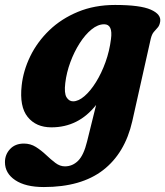

<svg xmlns="http://www.w3.org/2000/svg" viewBox="-67 -501 667 775"><path d="M467 -12Q437.5 117.5 349 185.8Q260.5 254 110 254Q36 254 -5.5 226.2Q-47 198.5 -47 153.5Q-47 122.5 -26.2 100.5Q-5.5 78.5 29.5 78.5Q56 78.5 77.8 92.2Q99.5 106 118.8 124.2Q138 142.5 156.5 156.5Q175 170.5 195 170.5Q225.5 170.5 248.2 148Q271 125.5 284.5 70L321 -77.5Q250 13 140.5 13Q78.5 13 44.8 -28.8Q11 -70.5 20.5 -156Q27 -216 55.2 -274Q83.5 -332 132 -378.8Q180.5 -425.5 247.5 -453.2Q314.5 -481 397.5 -481Q499 -481 541.8 -462Q584.5 -443 579.5 -413.5Q577 -398 569.5 -389.8Q562 -381.5 554 -372.2Q546 -363 541.5 -344.5ZM196.5 -166Q191.5 -125 201.5 -108.5Q211.5 -92 228 -92Q249.5 -92 273.8 -112.8Q298 -133.5 320.2 -169.2Q342.5 -205 358.8 -250Q375 -295 381 -343.5Q389 -403 353.5 -403Q328 -403 302.5 -382.2Q277 -361.5 254.8 -326.8Q232.5 -292 217 -250Q201.5 -208 196.5 -166Z"/></svg>

Font: Fraunces 9pt Soft
Style: Bold Italic
Weight: 700
Italic angle: -16°
Version: Version 1.000;[b76b70a41]